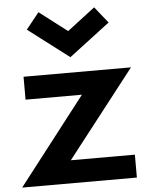

<svg xmlns="http://www.w3.org/2000/svg" viewBox="-60 -954 786 1003"><g transform="rotate(-5 333.0 -452.5)"><path d="M15.1 0H616.7V-120.1H280.8L636.2 -576.2H72.8V-456.1H368.2ZM325.7 -656.7 540 -819.8 471.7 -905.3 325.7 -793.5 179.7 -905.3 111.3 -819.8Z"/></g></svg>

Font: Krona One
Style: Regular
Weight: 400
Designer: Yvonne Schüttler
Foundry: Yvonne Schüttler
Version: Version 1.002